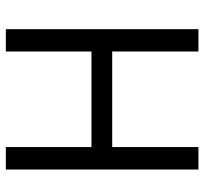

<svg xmlns="http://www.w3.org/2000/svg" viewBox="-41 -659 700 658"><g transform="rotate(-90 309.0 -330.0)"><path d="M461.5 -295.5H134V0H57V-660H134V-366.5H461.5V-660H538V0H461.5Z"/></g></svg>

Font: League Spartan
Style: Regular
Weight: 350
Foundry: The League of Moveable Type
Version: Version 2.002